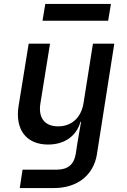

<svg xmlns="http://www.w3.org/2000/svg" viewBox="-20 -771 640 971"><path d="M195 -666H527L541 -751H209ZM80 180H253C371 180 453 115 470 10L558 -550H450L403 -253C392 -176 342 -132 274 -132C207 -132 173 -174 184 -246L233 -550H125L74 -235C55 -115 114 -40 223 -40C306 -40 366 -82 387 -155H390L372 -51L363 8C354 61 323 87 267 87H94Z"/></svg>

Font: JetBrains Mono SemiBold
Style: Italic
Weight: 472
Italic angle: -9°
Monospace: yes
Designer: Philipp Nurullin, Konstantin Bulenkov
Foundry: JetBrains
Version: Version 2.305